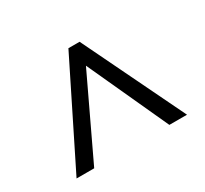

<svg xmlns="http://www.w3.org/2000/svg" viewBox="-100 -864 793 741"><g transform="rotate(-30 296.0 -493.5)"><path d="M49.8 -268.1 273.9 -719.2H323.7L542 -268.1H463.4L298.8 -627L128.4 -268.1Z"/></g></svg>

Font: Noto Sans Bengali UI
Style: Regular
Weight: 400
Designer: Monotype Design Team
Foundry: Monotype Imaging Inc.
Version: Version 1.03 uh